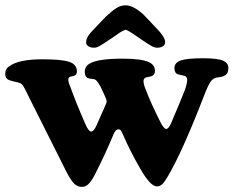

<svg xmlns="http://www.w3.org/2000/svg" viewBox="-31 -696 886 728"><path d="M392.1 -550.8Q348.1 -521 338.4 -517.6Q332 -515.1 325.7 -515.1Q312 -515.1 303.7 -520.8Q295.4 -526.4 295.4 -536.1Q295.4 -552.7 314 -573.7L369.6 -632.3Q395.5 -656.2 411.4 -666Q427.2 -675.8 445.3 -675.8Q474.1 -675.8 512.2 -641.6L569.3 -581.5Q595.2 -553.2 595.2 -536.1Q595.2 -526.4 586.9 -520.8Q578.6 -515.1 564.9 -515.1Q555.2 -515.1 544.2 -521.2Q533.2 -527.3 508.3 -543.9Q502 -548.3 498.5 -550.8Q493.7 -554.2 483.6 -561Q473.6 -567.9 469 -570.8Q464.4 -573.7 457.8 -577.6Q451.2 -581.5 445.3 -583.5Q439.5 -581.5 432.6 -577.9Q425.8 -574.2 421.1 -571Q416.5 -567.9 407 -561Q397.5 -554.2 392.1 -550.8ZM668.9 -352.1Q678.7 -378.9 678.7 -392.6Q678.7 -405.8 668 -408.7Q665 -409.7 656.5 -411.1Q647.9 -412.6 644 -414.1Q630.4 -418.5 630.4 -437.5Q630.4 -458 653.8 -466.6Q677.2 -475.1 738.3 -475.1Q793.9 -475.1 814.5 -466.1Q835 -457 835 -438.5Q835 -417 821.3 -409.7Q816.4 -406.7 811.8 -405.5Q807.1 -404.3 800 -403.3Q793 -402.3 788.1 -401.4Q776.4 -398.9 766.6 -384.8Q756.8 -370.6 740.2 -326.7Q660.2 -120.6 606 -28.3Q593.3 -6.3 584.5 2.2Q575.7 10.7 563.5 10.7Q539.1 10.7 499.5 -58.6Q461.4 -125 435.1 -186Q430.2 -197.3 427 -201.4Q423.8 -205.6 418 -205.6Q406.7 -205.6 399.4 -186.5Q369.1 -113.3 328.1 -32.7Q316.4 -10.3 305.2 1.2Q293.9 12.7 279.3 12.7Q262.7 12.7 249.8 -0.2Q236.8 -13.2 220.2 -45.9Q196.8 -91.8 152.1 -181.6Q107.4 -271.5 79.1 -327.1Q75.7 -334 71 -343.5Q66.4 -353 63.7 -358.2Q61 -363.3 57.9 -368.7Q54.7 -374 51.3 -377Q47.9 -379.9 43.9 -381.3Q38.6 -383.3 25.4 -386.2Q12.2 -389.2 5.9 -391.6Q-11.2 -397 -11.2 -415.5Q-11.2 -435.5 4.4 -444.8Q40 -471.2 129.4 -471.2Q201.7 -471.2 230 -461.9Q244.6 -458 252.7 -448.2Q260.7 -438.5 260.7 -425.3Q260.7 -412.1 250 -408.7Q248 -407.7 241.9 -406.5Q235.8 -405.3 235.4 -405.3Q228 -402.3 228 -394.5Q228 -383.8 236.3 -365.2Q256.8 -307.6 292 -227.1Q304.7 -197.3 314.9 -197.3Q324.7 -197.3 335 -220.7Q360.4 -277.3 365.7 -290Q373.5 -306.6 373.5 -311.5Q373.5 -316.9 368.2 -328.6Q366.7 -332 360.1 -346.4Q353.5 -360.8 349.6 -368.7Q340.3 -384.3 335.4 -389.6Q330.6 -395 323.7 -396Q321.8 -396.5 314.7 -397.2Q307.6 -397.9 304.2 -399.4Q290.5 -403.8 290.5 -422.9Q290.5 -445.3 309.6 -455.1Q340.3 -473.6 434.6 -473.6Q505.4 -473.6 533.7 -460.4Q556.6 -449.7 556.6 -426.8Q556.6 -413.1 543.9 -407.2Q540.5 -405.8 532 -404.3Q523.4 -402.8 521 -401.9Q513.2 -397.5 513.2 -388.7Q513.2 -376 521.5 -356.4Q539.1 -309.1 577.1 -233.4Q582.5 -222.2 588.6 -214.6Q594.7 -207 599.1 -207Q607.9 -207 617.7 -228.5Q655.3 -317.4 668.9 -352.1Z"/></svg>

Font: Cooper*
Style: Bold
Weight: 700
Designer: Owen Earl
Foundry: indestructible type*
Version: Version 0.001